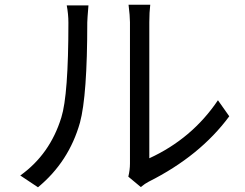

<svg xmlns="http://www.w3.org/2000/svg" viewBox="-20 -770 1040 814"><path d="M66 -26Q192 -116 240 -272Q270 -367 270 -674Q270 -710 263 -747H355Q350 -687 350 -675Q350 -365 319 -250Q272 -84 141 24ZM524 -21Q531 -49 531 -77V-676Q531 -702 525 -750H617Q613 -718 613 -676V-99Q794 -182 904 -345L952 -277Q828 -109 611 0Q595 8 577 23Z"/></svg>

Font: KaiGen Gothic CN Regular
Style: Regular
Weight: 400
Designer: Ryoko NISHIZUKA  (kana & ideographs); Paul D. Hunt (Latin, Greek & Cyrillic); Wenlong ZHANG  (bopomofo); Sandoll Communi
Foundry: Adobe Systems Incorporated
Version: Version 1.002.20150501